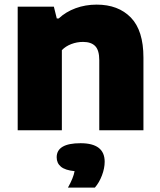

<svg xmlns="http://www.w3.org/2000/svg" viewBox="-20 -578 711 852"><path d="M58.5 -548.5H219L232 -496H240.5Q272 -525.5 315.5 -541.5Q359 -557.5 409 -557.5Q505 -557.5 560.8 -500Q616.5 -442.5 616.5 -322.5V0H420.5V-311Q420.5 -355 402.5 -373.5Q384.5 -392 348.5 -392Q321.5 -392 296.5 -382.5Q271.5 -373 254.5 -355.5V0H58.5ZM444.5 139.5Q444.5 168.5 432.5 200.2Q420.5 232 401 254.5H281.5Q305.5 212 311 181.5Q269.5 177.5 250.5 161.8Q231.5 146 231.5 120Q231.5 57.5 337.5 57.5Q444.5 57.5 444.5 139.5Z"/></svg>

Font: Encode Sans Semi Expanded ExBd
Style: Regular
Weight: 800
Width: 6
Designer: Multiple Designers
Foundry: Impallari Type
Version: Version 2.000